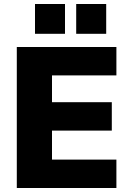

<svg xmlns="http://www.w3.org/2000/svg" viewBox="-20 -940 654 960"><path d="M64 0V-705H562V-563H240V-429H539V-287H240V-142H562V0ZM361 -771V-920H511V-771ZM155 -771V-920H305V-771Z"/></svg>

Font: Nunito Sans Black
Style: Regular
Weight: 900
Designer: Vernon Adams
Foundry: Vernon Adams
Version: Version 3.006; ttfautohint (v1.8.3)